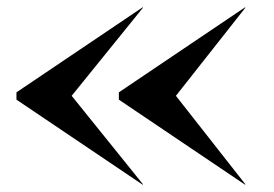

<svg xmlns="http://www.w3.org/2000/svg" viewBox="-20 -650 750 525"><path d="M461 -388 651 -629 650 -630 305 -397.5V-377.5L650 -145L651 -146ZM176 -388 371 -629 370 -630 25 -397.5V-377.5L370 -145L371 -146Z"/></svg>

Font: Bodoni* 96pt Medium
Style: Regular
Weight: 500
Version: Version 2.3